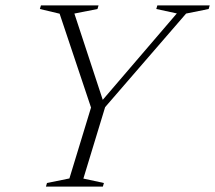

<svg xmlns="http://www.w3.org/2000/svg" viewBox="-20 -695 801 715"><path d="M638.5 -645 562 -661.5 566 -675H761L757 -661.5L673 -644.5L371.5 -296L290.5 -30L367 -13.5L363 0H151L155 -13.5L238.5 -30.5L319 -294.5L202 -644L128.5 -661.5L132.5 -675H347L343 -661.5L257 -644.5L367.5 -308.5H350Z"/></svg>

Font: Newsreader 24pt Light
Style: Italic
Weight: 300
Italic angle: -17°
Designer: Hugues Gentile
Foundry: Production Type
Version: Version 1.003